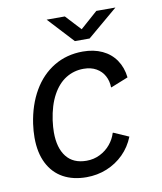

<svg xmlns="http://www.w3.org/2000/svg" viewBox="-81 -765 709 841"><g transform="rotate(-10 274.0 -345.0)"><path d="M315 -535Q363.5 -535 401 -517.5Q438.5 -500 461 -467Q483.5 -434 488.5 -389.5L412.5 -359H410Q409.5 -387.5 397.2 -410.2Q385 -433 361.5 -446.5Q338 -460 305 -460Q262 -460 226.5 -438Q191 -416 166.8 -371.5Q142.5 -327 133 -261.5Q129 -231 129 -208Q129 -138.5 159.5 -99.8Q190 -61 249 -61Q281.5 -61 309 -74.8Q336.5 -88.5 355.5 -111.5Q374.5 -134.5 382.5 -161.5H385.5L451.5 -132.5Q434 -88.5 401.8 -56.5Q369.5 -24.5 327 -7.2Q284.5 10 236.5 10Q177 10 133.2 -14Q89.5 -38 65.5 -85.2Q41.5 -132.5 41.5 -200Q41.5 -229 46 -261Q58 -343 93.8 -404.8Q129.5 -466.5 186.2 -500.8Q243 -535 315 -535ZM183.5 -700H264.5L327.5 -632L404.5 -700H489.5L354.5 -586H289Z"/></g></svg>

Font: 1883 Sans
Style: Italic
Weight: 400
Italic angle: -8°
Designer: 1883 Sans project is a fork of Public Sans.
Version: Version 1.009